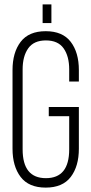

<svg xmlns="http://www.w3.org/2000/svg" viewBox="-20 -848 416 874"><path d="M174 -828H214V-743H174ZM339 -529V-477H295V-532Q295 -592 269.5 -628Q244 -664 189 -664Q134 -664 108.5 -628Q83 -592 83 -532V-168Q83 -37 189 -37Q295 -37 295 -168V-319H202V-361H339V-171Q339 -91 302 -42.5Q265 6 188 6Q111 6 74 -42.5Q37 -91 37 -171V-529Q37 -609 74 -657.5Q111 -706 188 -706Q265 -706 302 -657.5Q339 -609 339 -529Z"/></svg>

Font: Bebas Neue Book
Style: Regular
Weight: 400
Designer: Ryoichi Tsunekawa
Foundry: Ryoichi Tsunekawa
Version: Version 001.003